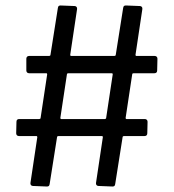

<svg xmlns="http://www.w3.org/2000/svg" viewBox="-20 -696 633 700"><path d="M553 -439 554 -482C554 -488 550 -492 544 -492H477C475 -492 474 -494 474 -496L499 -663C500 -669 496 -674 490 -674L439 -676C433 -676 430 -674 429 -667L402 -496C402 -493 399 -492 397 -492H239C237 -492 236 -494 236 -496L261 -663C262 -669 258 -674 252 -674L201 -676C195 -676 192 -674 191 -667L164 -496C164 -493 161 -492 159 -492H86C80 -492 76 -488 76 -482V-439C76 -433 80 -429 86 -429H149C151 -429 152 -427 152 -425L128 -266C128 -263 125 -262 123 -262H50C44 -262 40 -259 40 -252L39 -210C39 -204 43 -200 49 -200H113C115 -200 116 -198 116 -196L91 -29C90 -23 94 -18 100 -18L151 -16C157 -16 160 -18 161 -25L188 -196C188 -199 191 -200 193 -200H352C354 -200 355 -198 355 -196L330 -29C329 -23 333 -18 339 -18L390 -16C396 -16 399 -18 400 -25L427 -196C427 -199 430 -200 432 -200H507C513 -200 517 -203 517 -210L518 -252C518 -258 514 -262 508 -262H441C439 -262 438 -264 438 -266L462 -425C462 -428 465 -429 467 -429H543C549 -429 553 -432 553 -439ZM362 -262H203C201 -262 200 -264 200 -266L224 -425C224 -428 227 -429 229 -429H388C390 -429 391 -427 391 -425L367 -266C367 -263 364 -262 362 -262Z"/></svg>

Font: Elastic
Style: elastic
Weight: 400
Designer: Jeremy Tribby
Foundry: Tribby Type
Version: Version 1.422;hotconv 1.0.109;makeotfexe 2.5.65596